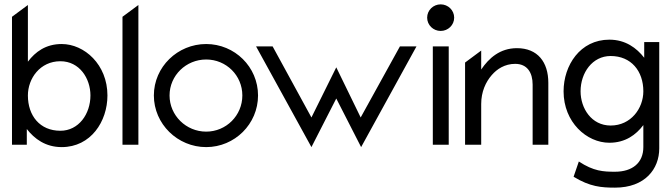

<svg xmlns="http://www.w3.org/2000/svg" viewBox="-20 -664 3085 881"><path d="M35 0H103V-72C138 -27 189 11 263 11C397 11 473 -107 473 -226C473 -368 367 -462 263 -462C190 -462 142 -426 108 -381V-641L35 -587ZM108 -226C108 -304 164 -383 257 -383C345 -383 395 -304 395 -226C395 -141 341 -64 257 -64C163 -64 108 -133 108 -226Z M542 0H615V-641L542 -587Z M686 -226C686 -95 795 11 926 11C1057 11 1164 -95 1164 -226C1164 -357 1057 -462 926 -462C795 -462 686 -357 686 -226ZM758 -226C758 -318 834 -391 926 -391C1018 -391 1092 -318 1092 -226C1092 -134 1018 -60 926 -60C834 -60 758 -134 758 -226Z M1155 -451 1409 11 1523 -212 1637 11 1891 -451H1815L1635 -125L1523 -355L1409 -125L1231 -451Z M1940 -583C1940 -549 1968 -522 2002 -522C2036 -522 2064 -549 2064 -583C2064 -617 2036 -644 2002 -644C1968 -644 1940 -617 1940 -583ZM1966 0H2039V-451H1966Z M2114 0H2188V-187C2188 -243 2209 -288 2236 -319C2260 -347 2296 -371 2344 -371C2399 -371 2424 -331 2424 -276V0H2496V-284C2496 -379 2447 -443 2352 -443C2274 -443 2223 -397 2188 -345V-432L2114 -377Z M2566 -245C2566 -103 2672 -9 2776 -9C2849 -9 2898 -45 2932 -90V11C2932 83 2882 124 2802 124C2749 124 2704 122 2636 77L2612 147C2687 193 2740 197 2802 197C2940 197 3005 111 3005 17V-471H2936V-399C2901 -444 2850 -482 2776 -482C2642 -482 2566 -364 2566 -245ZM2644 -245C2644 -330 2698 -407 2782 -407C2876 -407 2932 -338 2932 -245C2932 -167 2875 -88 2782 -88C2694 -88 2644 -167 2644 -245Z"/></svg>

Font: Charger Sport
Style: Regular
Weight: 400
Designer: Jasper
Foundry: Cannot Into Space Fonts
Version: Version 1.1